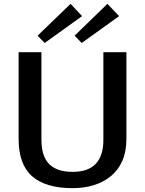

<svg xmlns="http://www.w3.org/2000/svg" viewBox="-20 -972 755 1001"><path d="M359 9Q218 9 147.5 -53Q77 -115 77 -248V-700H196V-243Q196 -158 236 -117Q276 -76 359 -76Q519 -76 519 -243V-700H639V-248Q639 -182 618 -134Q597 -86 559 -54.5Q521 -23 470 -7Q419 9 359 9ZM408 -888 213 -748 176 -786 348 -952ZM601 -888 406 -748 369 -786 540 -952Z"/></svg>

Font: Pathway Extreme 72pt SemiBold
Style: Regular
Weight: 600
Designer: Eduardo Rodriguez Tunni
Foundry: Eduardo Rodriguez Tunni
Version: Version 1.001;gftools[0.9.26]